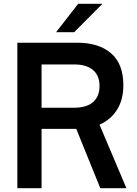

<svg xmlns="http://www.w3.org/2000/svg" viewBox="-20 -987 719 1007"><path d="M643 0H506L380 -311H198V0H71V-763H386Q498 -763 562.5 -707.5Q627 -652 627 -540Q627 -465 594.5 -412.5Q562 -360 502 -333ZM198 -422H369Q434 -422 468 -451.5Q502 -481 502 -536Q502 -591 467.5 -620Q433 -649 369 -649H198ZM369 -818H274L390 -967H517Z"/></svg>

Font: Open Sauce One SemiBold
Style: Regular
Weight: 600
Designer: Alfredo Marco Pradil
Foundry: Creative Sauce Fz LLC
Version: Version 1.477